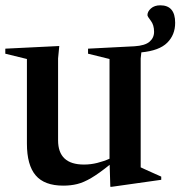

<svg xmlns="http://www.w3.org/2000/svg" viewBox="-22 -690 680 724"><path d="M197 -161Q197 -69.5 294.5 -69.5Q320.5 -69.5 345.2 -75.8Q370 -82 391 -91.5V-467.5L310 -487.5V-506.5L485 -515.5Q525 -518 542 -532.8Q559 -547.5 559 -570Q559 -596 546.5 -612Q534 -628 534 -633Q534 -646.5 547.2 -658.2Q560.5 -670 582.5 -670Q638.5 -670 638.5 -604Q638.5 -558.5 608.5 -528.8Q578.5 -499 511 -492.5L508.5 -469.5V-59Q514.5 -56 529 -49.5Q543.5 -43 559.5 -35.8Q575.5 -28.5 586 -24V-12L398.5 14.5H394L391.5 -68.5Q350.5 -35.5 322 -18.8Q293.5 -2 269.2 4Q245 10 216.5 10Q145.5 10 112.5 -28.8Q79.5 -67.5 79.5 -148.5V-467.5L-2 -487.5V-506.5L201.5 -516.5L197 -469.5Z"/></svg>

Font: Newsreader 72pt Medium
Style: Regular
Weight: 500
Designer: Hugues Gentile
Foundry: Production Type
Version: Version 1.003; ttfautohint (v1.8.3)